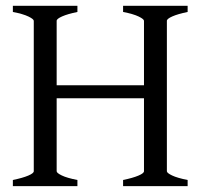

<svg xmlns="http://www.w3.org/2000/svg" viewBox="-20 -635 694 655"><path d="M23.9 0V-21Q57.1 -27.8 76.2 -35.9Q95.2 -43.9 95.2 -50.8V-564Q95.2 -569.8 77.1 -578.6Q59.1 -587.4 23.9 -594.2V-615.2H244.1V-594.2Q210.9 -587.4 192.1 -579.1Q173.3 -570.8 173.3 -564V-344.2H471.2V-564Q471.2 -569.8 453.1 -578.6Q435.1 -587.4 399.9 -594.2V-615.2H620.1V-594.2Q586.9 -587.4 568.1 -579.1Q549.3 -570.8 549.3 -564V-50.8Q549.3 -44.9 567.1 -36.4Q585 -27.8 620.1 -21V0H399.9V-21Q433.1 -27.8 452.1 -35.9Q471.2 -43.9 471.2 -50.8V-299.8H173.3V-50.8Q173.3 -44.9 190.9 -36.4Q208.5 -27.8 244.1 -21V0Z"/></svg>

Font: Gentium
Style: Regular
Weight: 400
Designer: J. Victor Gaultney
Version: Version 1.03; 2011; OFL 1.1 release